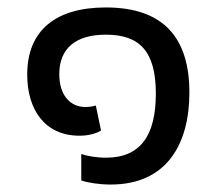

<svg xmlns="http://www.w3.org/2000/svg" viewBox="-20 -485 585 515"><path d="M277 10C426 10 488 -97 488 -237C488 -380 422 -465 264 -465C130 -465 53 -404 53 -285C53 -190 101 -121 193 -121C216 -121 237 -126 251 -135L237 -202C228 -199 216 -198 209 -198C168 -198 139 -230 139 -286C139 -356 184 -392 264 -392C354 -392 398 -348 398 -234C398 -123 358 -62 264 -62C238 -62 211 -67 198 -72V-1C215 5 246 10 277 10Z"/></svg>

Font: Noto Sans Thai UI
Style: Regular
Weight: 400
Designer: Monotype Design Team
Foundry: Monotype Imaging Inc.
Version: Version 1.901